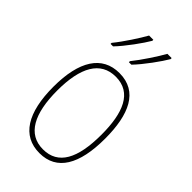

<svg xmlns="http://www.w3.org/2000/svg" viewBox="-236 -842 927 927"><g transform="rotate(45 227.5 -378.0)"><path d="M356 -759V-766H327C306 -728 258 -655 224 -613V-606H241C281 -647 336 -724 356 -759ZM231 -759V-766H202C181 -728 135 -657 99 -613V-606H116C156 -647 211 -724 231 -759ZM404 -264C404 -428 356 -537 229 -537C111 -537 50 -440 50 -265C50 -88 110 10 229 10C347 10 404 -87 404 -264ZM76 -265C76 -423 125 -512 229 -512C339 -512 378 -413 378 -265C378 -102 332 -15 228 -15C124 -15 76 -107 76 -265Z"/></g></svg>

Font: Noto Sans Ethiopic Condensed Thin
Style: Regular
Weight: 100
Width: 3
Designer: Monotype Design Team
Foundry: Monotype Imaging Inc.
Version: Version 2.102